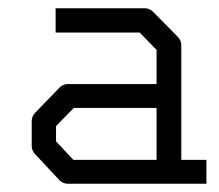

<svg xmlns="http://www.w3.org/2000/svg" viewBox="-20 -496 532 466"><path d="M360 -108V-234H159L116 -190V-153L158 -108ZM420 -108H481V-50H145Q133 -50 124 -59L66 -121Q57 -130 57 -142V-202Q57 -214 66 -223L125 -284Q133 -292 146 -292H360V-375L319 -417H115V-476H331Q343 -476 352 -467L411 -407Q420 -398 420 -387Z"/></svg>

Font: IBM 3270 Semi-Condensed
Style: Condensed
Weight: 400
Monospace: yes
Version: Version 2.3.1